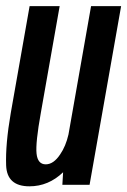

<svg xmlns="http://www.w3.org/2000/svg" viewBox="-22 -618 425 642"><path d="M186.5 0 189 -42Q140 5 76.5 5Q1 5 -1.5 -65.2Q-4 -135.5 14 -240L77 -597.5H177.5L114.5 -240.5Q96.5 -140.5 100.2 -104.5Q104 -68.5 131 -68.5Q157 -68.5 179 -101.5Q198 -129 207 -168.5L282.5 -597.5H383L277.5 0Z"/></svg>

Font: Anybody Condensed Medium
Style: Italic
Weight: 500
Width: 3
Italic angle: -10°
Designer: Tyler Finck
Foundry: Etcetera Type Company
Version: Version 1.010; ttfautohint (v1.8.3) -l 8 -r 50 -G 200 -x 14 